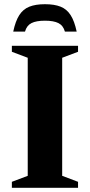

<svg xmlns="http://www.w3.org/2000/svg" viewBox="-20 -894 428 914"><path d="M351.5 -28.5V0H36.5V-28.5L112 -57V-619L36.5 -647.5V-676H351.5V-647.5L276 -619V-57ZM194 -795.5Q152.5 -795.5 129.8 -784Q107 -772.5 99 -743.5H43Q53.5 -793.5 71.8 -822Q90 -850.5 119.8 -862.2Q149.5 -874 194 -874Q239 -874 268.5 -862.2Q298 -850.5 316.2 -822Q334.5 -793.5 345 -743.5H289Q281 -772.5 258.2 -784Q235.5 -795.5 194 -795.5Z"/></svg>

Font: Newsreader 16pt 16pt
Style: Bold
Weight: 700
Version: Version 1.003